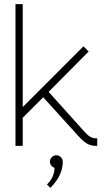

<svg xmlns="http://www.w3.org/2000/svg" viewBox="-20 -699 504 920"><path d="M88.9 0H54.2V-679.2H88.9V-186L379.9 -477.1L404.8 -452.1L212.9 -258.8L379.9 -73.2Q397.9 -52.7 411.1 -44.4Q424.3 -36.1 440.9 -36.1H445.8V0H440.9Q415.5 0 396.5 -11.2Q377.4 -22.5 354 -48.8L187 -232.9L88.9 -134.8ZM219.2 76.2Q219.2 63.5 228.3 54.2Q237.3 44.9 250 44.9Q262.7 44.9 271.7 54.2Q280.8 63.5 280.8 76.2Q280.8 141.6 221.2 201.2L205.1 185.1Q241.2 148.9 241.2 105Q231.9 102.1 225.6 94Q219.2 85.9 219.2 76.2Z"/></svg>

Font: RawengulkSans
Style: Regular
Weight: 500
Designer: gluk (gluksza@wp.pl)
Foundry: gluk (gluksza@wp.pl)
Version: Version 0.94